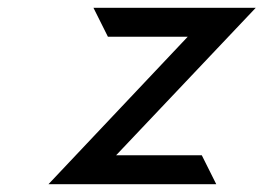

<svg xmlns="http://www.w3.org/2000/svg" viewBox="-20 -471 717 491"><path d="M496 -74H277L634 -451H219L256 -377H460L104 0H533Z"/></svg>

Font: Charger Monospace
Style: Regular
Weight: 400
Designer: Jasper
Foundry: Cannot Into Space Fonts
Version: Version 0.980